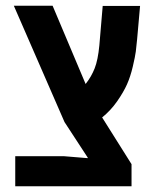

<svg xmlns="http://www.w3.org/2000/svg" viewBox="-20 -650 530 670"><path d="M439 0H33.2V-105H202.1L286.1 -98.1V-100.1L205.1 -224.1L28.3 -629.9H163.6L278.8 -356.9Q298.8 -382.3 310.3 -411.4Q321.8 -440.4 326.7 -491.7L338.4 -629.4H468.8L458.5 -513.2Q456.1 -487.3 453.9 -470.2Q451.7 -453.1 443.4 -417.7Q435.1 -382.3 423.1 -355.5Q411.1 -328.6 388.7 -296.4Q366.2 -264.2 336.4 -240.2L439 -77.1Z"/></svg>

Font: Open Sans Hebrew Condensed
Style: Bold
Weight: 700
Width: 3
Foundry: Ascender Corporation, Yanek Iontef
Version: Version 2.001;PS 002.001;hotconv 1.0.70;makeotf.lib2.5.58329